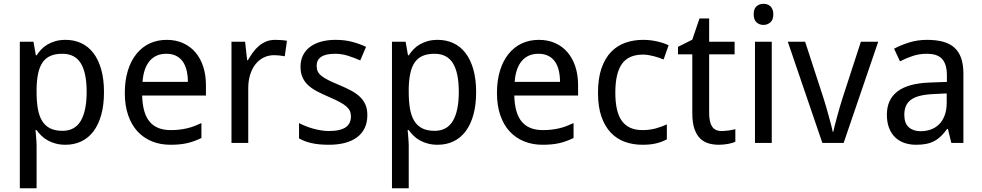

<svg xmlns="http://www.w3.org/2000/svg" viewBox="-20 -757 5203 1017"><path d="M327.1 9.8Q298.3 9.8 274.9 3.4Q251.5 -2.9 232.7 -13.4Q213.9 -23.9 199.5 -38.1Q185.1 -52.2 173.8 -67.9H168Q169.4 -51.3 170.9 -36.1Q171.9 -23.4 172.9 -10Q173.8 3.4 173.8 11.2V240.2H85V-536.1H157.2L169.9 -463.9H173.8Q185.1 -481 199.2 -495.8Q213.4 -510.7 232.2 -521.7Q251 -532.7 274.4 -539.3Q297.9 -545.9 327.1 -545.9Q373 -545.9 410.6 -528.3Q448.2 -510.7 474.9 -475.8Q501.5 -440.9 516.1 -389.2Q530.8 -337.4 530.8 -269Q530.8 -200.2 516.1 -148.2Q501.5 -96.2 474.9 -61Q448.2 -25.9 410.6 -8.1Q373 9.8 327.1 9.8ZM310.1 -472.2Q272.9 -472.2 247.3 -460.9Q221.7 -449.7 205.8 -426.8Q189.9 -403.8 182.4 -369.6Q174.8 -335.4 173.8 -289.1V-269Q173.8 -219.7 180.4 -181.4Q187 -143.1 202.9 -116.9Q218.8 -90.8 245.1 -77.4Q271.5 -64 311 -64Q377 -64 408 -117.2Q439 -170.4 439 -270Q439 -371.6 408 -421.9Q377 -472.2 310.1 -472.2Z M882.8 9.8Q829.1 9.8 784.7 -8.3Q740.2 -26.4 708.3 -61Q676.3 -95.7 658.7 -147Q641.1 -198.2 641.1 -264.2Q641.1 -330.6 657.2 -382.8Q673.3 -435.1 702.6 -471.4Q731.9 -507.8 772.7 -526.9Q813.5 -545.9 862.8 -545.9Q911.1 -545.9 949.7 -528.6Q988.3 -511.2 1015.1 -479.7Q1042 -448.2 1056.4 -404.1Q1070.8 -359.9 1070.8 -306.2V-251H732.9Q735.4 -156.7 772.7 -112.3Q810.1 -67.9 883.8 -67.9Q908.7 -67.9 929.9 -70.3Q951.2 -72.8 970.9 -77.4Q990.7 -82 1009.3 -89.1Q1027.8 -96.2 1046.9 -105V-25.9Q1027.3 -16.6 1008.5 -9.8Q989.7 -2.9 970 1.5Q950.2 5.9 929 7.8Q907.7 9.8 882.8 9.8ZM860.8 -472.2Q805.2 -472.2 772.7 -434.1Q740.2 -396 734.9 -323.2H975.1Q975.1 -356.4 968.5 -384Q961.9 -411.6 948 -431.2Q934.1 -450.7 912.6 -461.4Q891.1 -472.2 860.8 -472.2Z M1438 -545.9Q1452.1 -545.9 1469.7 -544.7Q1487.3 -543.5 1500 -541L1488.3 -459Q1474.6 -461.4 1460.2 -463.1Q1445.8 -464.8 1433.1 -464.8Q1402.3 -464.8 1377 -452.4Q1351.6 -439.9 1333.3 -416.7Q1314.9 -393.6 1304.9 -361.1Q1294.9 -328.6 1294.9 -289.1V0H1206.1V-536.1H1278.3L1289.1 -438H1293Q1305.2 -459 1319.1 -478.5Q1333 -498 1350.3 -512.9Q1367.7 -527.8 1389.2 -536.9Q1410.6 -545.9 1438 -545.9Z M1925.8 -147Q1925.8 -107.9 1911.6 -78.6Q1897.5 -49.3 1870.8 -29.5Q1844.2 -9.8 1806.6 0Q1769 9.8 1722.2 9.8Q1668.9 9.8 1630.9 1.2Q1592.8 -7.3 1564 -23.9V-105Q1579.1 -97.2 1597.7 -89.6Q1616.2 -82 1636.7 -76.2Q1657.2 -70.3 1679 -66.7Q1700.7 -63 1722.2 -63Q1753.9 -63 1776.1 -68.4Q1798.3 -73.7 1812.3 -83.7Q1826.2 -93.8 1832.5 -108.2Q1838.9 -122.6 1838.9 -140.1Q1838.9 -155.3 1834 -167.5Q1829.1 -179.7 1816.2 -191.7Q1803.2 -203.6 1780.8 -215.8Q1758.3 -228 1723.1 -243.2Q1688 -258.3 1659.9 -272.9Q1631.8 -287.6 1612.3 -305.7Q1592.8 -323.7 1582.3 -347.4Q1571.8 -371.1 1571.8 -403.8Q1571.8 -438 1585.2 -464.6Q1598.6 -491.2 1623 -509.3Q1647.5 -527.3 1681.6 -536.6Q1715.8 -545.9 1757.8 -545.9Q1805.2 -545.9 1844.5 -535.6Q1883.8 -525.4 1918.9 -508.8L1888.2 -437Q1856.4 -451.2 1823 -461.7Q1789.6 -472.2 1754.9 -472.2Q1705.1 -472.2 1681.2 -455.8Q1657.2 -439.5 1657.2 -409.2Q1657.2 -392.1 1662.8 -379.4Q1668.5 -366.7 1682.1 -355.5Q1695.8 -344.2 1718.8 -332.8Q1741.7 -321.3 1775.9 -307.1Q1811 -292.5 1838.6 -277.8Q1866.2 -263.2 1885.7 -244.9Q1905.3 -226.6 1915.5 -203.1Q1925.8 -179.7 1925.8 -147Z M2298.3 9.8Q2269.5 9.8 2246.1 3.4Q2222.7 -2.9 2203.9 -13.4Q2185.1 -23.9 2170.7 -38.1Q2156.2 -52.2 2145 -67.9H2139.2Q2140.6 -51.3 2142.1 -36.1Q2143.1 -23.4 2144 -10Q2145 3.4 2145 11.2V240.2H2056.2V-536.1H2128.4L2141.1 -463.9H2145Q2156.2 -481 2170.4 -495.8Q2184.6 -510.7 2203.4 -521.7Q2222.2 -532.7 2245.6 -539.3Q2269 -545.9 2298.3 -545.9Q2344.2 -545.9 2381.8 -528.3Q2419.4 -510.7 2446 -475.8Q2472.7 -440.9 2487.3 -389.2Q2502 -337.4 2502 -269Q2502 -200.2 2487.3 -148.2Q2472.7 -96.2 2446 -61Q2419.4 -25.9 2381.8 -8.1Q2344.2 9.8 2298.3 9.8ZM2281.2 -472.2Q2244.1 -472.2 2218.5 -460.9Q2192.9 -449.7 2177 -426.8Q2161.1 -403.8 2153.6 -369.6Q2146 -335.4 2145 -289.1V-269Q2145 -219.7 2151.6 -181.4Q2158.2 -143.1 2174.1 -116.9Q2189.9 -90.8 2216.3 -77.4Q2242.7 -64 2282.2 -64Q2348.1 -64 2379.2 -117.2Q2410.2 -170.4 2410.2 -270Q2410.2 -371.6 2379.2 -421.9Q2348.1 -472.2 2281.2 -472.2Z M2854 9.8Q2800.3 9.8 2755.9 -8.3Q2711.4 -26.4 2679.4 -61Q2647.5 -95.7 2629.9 -147Q2612.3 -198.2 2612.3 -264.2Q2612.3 -330.6 2628.4 -382.8Q2644.5 -435.1 2673.8 -471.4Q2703.1 -507.8 2743.9 -526.9Q2784.7 -545.9 2834 -545.9Q2882.3 -545.9 2920.9 -528.6Q2959.5 -511.2 2986.3 -479.7Q3013.2 -448.2 3027.6 -404.1Q3042 -359.9 3042 -306.2V-251H2704.1Q2706.5 -156.7 2743.9 -112.3Q2781.2 -67.9 2855 -67.9Q2879.9 -67.9 2901.1 -70.3Q2922.4 -72.8 2942.1 -77.4Q2961.9 -82 2980.5 -89.1Q2999 -96.2 3018.1 -105V-25.9Q2998.5 -16.6 2979.7 -9.8Q2960.9 -2.9 2941.2 1.5Q2921.4 5.9 2900.1 7.8Q2878.9 9.8 2854 9.8ZM2832 -472.2Q2776.4 -472.2 2743.9 -434.1Q2711.4 -396 2706.1 -323.2H2946.3Q2946.3 -356.4 2939.7 -384Q2933.1 -411.6 2919.2 -431.2Q2905.3 -450.7 2883.8 -461.4Q2862.3 -472.2 2832 -472.2Z M3382.3 9.8Q3333 9.8 3290 -5.6Q3247.1 -21 3215.3 -54.4Q3183.6 -87.9 3165.5 -139.9Q3147.5 -191.9 3147.5 -265.1Q3147.5 -341.8 3166 -395.3Q3184.6 -448.7 3217 -482.2Q3249.5 -515.6 3293 -530.8Q3336.4 -545.9 3386.2 -545.9Q3424.3 -545.9 3460.7 -537.6Q3497.1 -529.3 3521.5 -517.1L3495.1 -441.9Q3483.9 -446.8 3470.2 -451.4Q3456.5 -456.1 3441.9 -459.7Q3427.2 -463.4 3413.1 -465.6Q3398.9 -467.8 3386.2 -467.8Q3309.6 -467.8 3274.4 -418.7Q3239.3 -369.6 3239.3 -266.1Q3239.3 -163.1 3274.7 -115.5Q3310.1 -67.9 3382.3 -67.9Q3421.9 -67.9 3453.9 -76.9Q3485.8 -85.9 3512.2 -98.1V-19Q3485.8 -4.9 3455.8 2.4Q3425.8 9.8 3382.3 9.8Z M3802.2 -63Q3811 -63 3822 -64Q3833 -64.9 3843.3 -66.4Q3853.5 -67.9 3862.1 -69.8Q3870.6 -71.8 3875 -73.2V-5.9Q3868.7 -2.9 3858.9 0Q3849.1 2.9 3837.4 5.1Q3825.7 7.3 3813 8.5Q3800.3 9.8 3788.1 9.8Q3757.8 9.8 3731.9 2Q3706.1 -5.9 3687.3 -24.9Q3668.5 -43.9 3657.7 -76.4Q3647 -108.9 3647 -158.2V-469.2H3571.3V-508.8L3647 -546.9L3685.1 -659.2H3736.3V-536.1H3871.1V-469.2H3736.3V-158.2Q3736.3 -110.8 3751.7 -86.9Q3767.1 -63 3802.2 -63Z M4067.9 0H3979V-536.1H4067.9ZM3972.2 -681.2Q3972.2 -710.4 3987.1 -723.6Q4002 -736.8 4023.9 -736.8Q4034.7 -736.8 4044.2 -733.6Q4053.7 -730.5 4060.8 -723.6Q4067.9 -716.8 4072 -706.3Q4076.2 -695.8 4076.2 -681.2Q4076.2 -652.8 4060.8 -638.9Q4045.4 -625 4023.9 -625Q4002 -625 3987.1 -638.7Q3972.2 -652.3 3972.2 -681.2Z M4335.9 0 4152.8 -536.1H4244.6L4341.8 -237.8Q4347.2 -221.7 4354.5 -196.3Q4361.8 -170.9 4369.1 -144.5Q4376.5 -118.2 4382.6 -94.7Q4388.7 -71.3 4390.6 -59.1H4394Q4396.5 -71.3 4402.3 -94.7Q4408.2 -118.2 4415.5 -144.5Q4422.9 -170.9 4430.2 -196.3Q4437.5 -221.7 4442.9 -237.8L4540 -536.1H4631.8L4448.7 0Z M5019 0 5001 -74.2H4997.1Q4981 -52.2 4964.8 -36.4Q4948.7 -20.5 4929.7 -10.3Q4910.6 0 4887.2 4.9Q4863.8 9.8 4833 9.8Q4799.3 9.8 4771 0.2Q4742.7 -9.3 4721.9 -29.1Q4701.2 -48.8 4689.5 -78.9Q4677.7 -108.9 4677.7 -149.9Q4677.7 -230 4734.1 -272.9Q4790.5 -315.9 4905.8 -319.8L4995.6 -323.2V-356.9Q4995.6 -389.6 4988.5 -411.6Q4981.4 -433.6 4968 -447Q4954.6 -460.4 4934.8 -466.3Q4915 -472.2 4889.6 -472.2Q4849.1 -472.2 4814.2 -460.4Q4779.3 -448.7 4747.1 -432.1L4715.8 -499Q4752 -518.6 4796.4 -532.2Q4840.8 -545.9 4889.6 -545.9Q4939.5 -545.9 4975.8 -535.9Q5012.2 -525.9 5035.9 -504.2Q5059.6 -482.4 5071.3 -448.7Q5083 -415 5083 -367.2V0ZM4856 -62Q4885.7 -62 4911.1 -71.3Q4936.5 -80.6 4955.1 -99.4Q4973.6 -118.2 4984.1 -146.7Q4994.6 -175.3 4994.6 -213.9V-262.2L4924.8 -258.8Q4880.9 -256.8 4851.1 -249Q4821.3 -241.2 4803.5 -227.3Q4785.6 -213.4 4777.8 -193.6Q4770 -173.8 4770 -148.9Q4770 -104 4793.7 -83Q4817.4 -62 4856 -62Z"/></svg>

Font: Genotype
Style: Regular
Weight: 400
Foundry: Ascender Corporation
Version: Version 1.00